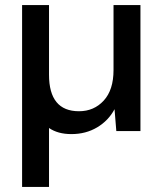

<svg xmlns="http://www.w3.org/2000/svg" viewBox="-20 -516 640 756"><path d="M67 220V-496H173V-222Q173 -78 291 -78Q350 -78 388.5 -120Q427 -162 427 -240V-496H533V0H438L431 -86Q407 -41 362.5 -14.5Q318 12 261 12Q208 12 173 -12V220Z"/></svg>

Font: Firefly Display Medium
Style: Regular
Weight: 500
Designer: Colophon Foundry, Jonny Pinhorn
Foundry: Colophon Foundry
Version: Version 1.200; ttfautohint (v1.8.3)